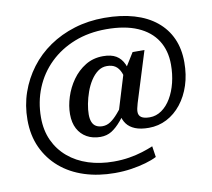

<svg xmlns="http://www.w3.org/2000/svg" viewBox="-88 -778 1141 1034"><g transform="rotate(-10 482.5 -260.5)"><path d="M459 156Q369 156 293 131.5Q217 107 161.5 59.5Q106 12 75 -55Q44 -122 44 -207Q44 -286 68.5 -356.5Q93 -427 137.5 -486Q182 -545 244 -587.5Q306 -630 382.5 -653.5Q459 -677 546 -677Q637 -677 708.5 -656Q780 -635 829.5 -594.5Q879 -554 904.5 -497Q930 -440 930 -367Q930 -299 911.5 -242Q893 -185 859 -142Q825 -99 779.5 -75.5Q734 -52 681 -52Q636 -52 606.5 -64Q577 -76 561 -97.5Q545 -119 540 -148L532 -152L602 -382H611L665 -469H730L644 -193Q639 -175 637 -165.5Q635 -156 635 -147Q635 -127 650 -117Q665 -107 696 -107Q731 -107 761 -128Q791 -149 812.5 -185.5Q834 -222 845.5 -268.5Q857 -315 857 -367Q857 -444 821.5 -499.5Q786 -555 717 -585Q648 -615 546 -615Q450 -615 371.5 -584Q293 -553 236 -497.5Q179 -442 148.5 -367.5Q118 -293 118 -207Q118 -137 143.5 -81.5Q169 -26 215.5 13.5Q262 53 325.5 73.5Q389 94 464 94Q509 94 548.5 87.5Q588 81 621.5 70.5Q655 60 681 49L690 109Q665 122 628.5 132.5Q592 143 549.5 149.5Q507 156 459 156ZM416 -49Q374 -49 342 -67Q310 -85 292.5 -118Q275 -151 275 -198Q275 -243 290.5 -291.5Q306 -340 335.5 -381.5Q365 -423 407.5 -449Q450 -475 504 -475Q548 -475 575 -459Q602 -443 617 -410Q632 -377 637 -325L604 -298Q601 -343 590 -369Q579 -395 561 -407Q543 -419 515 -419Q488 -419 466 -403Q444 -387 426.5 -360Q409 -333 397.5 -300.5Q386 -268 380 -236.5Q374 -205 374 -179Q374 -154 381 -137Q388 -120 402.5 -112Q417 -104 437 -104Q460 -104 480.5 -117.5Q501 -131 522.5 -156Q544 -181 569 -213L593 -192Q558 -146 531 -114Q504 -82 477.5 -65.5Q451 -49 416 -49Z"/></g></svg>

Font: Roboto Serif Medium
Style: Italic
Weight: 500
Italic angle: -10°
Designer: Greg Gazdowicz
Foundry: Commercial Type
Version: Version 1.008